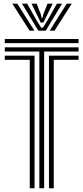

<svg xmlns="http://www.w3.org/2000/svg" viewBox="-20 -1009 447 1029"><path d="M190.9 0V-733H5.6V-755.4H401.1V-733H216.6V0ZM139.4 0V-688.4H5.6V-710.7H165.2V0ZM242.4 0V-710.7H401.1V-688.4H268.1V0ZM5.6 -777.7V-800H401.1V-777.7ZM46.1 -989.3H72.8L164.2 -844.8H138.3ZM98 -989.3H125.5L178.4 -896.1L200.7 -860.4H209.9L232.2 -896L285.1 -989.3H312.6L225.2 -844.8H185.3ZM149 -989.3H176.6L199.1 -931.2L203.1 -912.2H207.5L211.6 -931.2L234.8 -989.3H262.3L226.7 -917.2L212.7 -888.3H197.9L184.1 -917.2ZM337.7 -989.3H364.5L272.3 -844.8H246.3Z"/></svg>

Font: Big Shoulders Inline Text SC Thin
Style: Regular
Weight: 100
Designer: Patric King
Foundry: XO Type Co
Version: Version 2.002